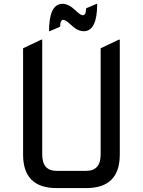

<svg xmlns="http://www.w3.org/2000/svg" viewBox="-20 -959 728 979"><path d="M268.6 0Q97.7 0 97.7 -170.9V-712.9L190.4 -756.8H195.3V-170.9Q195.3 -87.9 268.6 -87.9H419.9Q493.2 -87.9 493.2 -170.9V-712.9L585.9 -756.8H590.8V-170.9Q590.8 0 419.9 0ZM230 -799.8Q230 -939.5 298.8 -939.5Q330.1 -939.5 365.7 -905.3Q390.6 -881.3 402.3 -881.3Q418.9 -881.3 418.9 -916.5L472.7 -939.5H475.6Q475.6 -799.8 406.7 -799.8Q375.5 -799.8 339.8 -834Q314.9 -857.9 303.2 -857.9Q286.6 -857.9 286.6 -822.8L232.9 -799.8Z"/></svg>

Font: Nova Square
Style: Book
Weight: 400
Version: Version 2.000